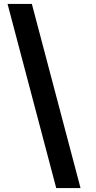

<svg xmlns="http://www.w3.org/2000/svg" viewBox="-20 -820 490 982"><path d="M18.6 -800H142.9L391.9 142H267.6Z"/></svg>

Font: League Mono Thin Condensed
Style: Regular
Weight: 100
Width: 1
Designer: Tyler Finck
Foundry: The League of Moveable Type / Tyler Finck
Version: Version 2.300;RELEASE